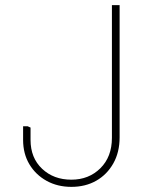

<svg xmlns="http://www.w3.org/2000/svg" viewBox="-20 -720 576 748"><path d="M258 8Q204 8 161.5 -15.5Q119 -39 94.5 -80Q70 -121 70 -175V-228H88L99 -223V-175Q99 -105 144 -62.5Q189 -20 258 -20Q326 -20 371 -64.5Q416 -109 416 -183V-700H446V-185Q446 -127 421.5 -83.5Q397 -40 355 -16Q313 8 258 8Z"/></svg>

Font: Fustat ExtraLight
Style: Regular
Weight: 250
Designer: Mohamed Gaber, Khaled Hosny, Laura Garcia Mut
Foundry: Kief Type Foundry, Alif Type Foundry, Hard Type Foundry
Version: Version 1.007